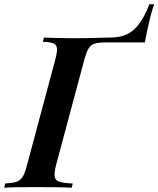

<svg xmlns="http://www.w3.org/2000/svg" viewBox="-60 -885 747 905"><path d="M458 -708Q506 -708 538.5 -723.5Q571 -739 596.5 -773.5Q622 -808 644 -865H667Q658 -842 648 -803Q644 -786 636.5 -753Q629 -720 623 -685H439Q405 -685 386.5 -679.5Q368 -674 357.5 -656.5Q347 -639 337 -602L204 -106Q195 -70 198 -52Q201 -34 221 -28Q241 -22 283 -20L278 0Q249 -2 203 -2.5Q157 -3 110 -3Q64 -3 24 -2.5Q-16 -2 -40 0L-36 -20Q-1 -22 17.5 -28Q36 -34 47 -52Q58 -70 67 -106L200 -602Q210 -639 208.5 -656.5Q207 -674 191.5 -680.5Q176 -687 142 -688L147 -708Q175 -707 205.5 -706Q236 -705 263 -705Q290 -705 307 -705Q331 -705 358.5 -705.5Q386 -706 412.5 -707Q439 -708 458 -708Z"/></svg>

Font: Playfair Display SemiBold
Style: Italic
Weight: 600
Italic angle: -14°
Designer: Claus Eggers Sørensen
Foundry: Claus Eggers Sørensen
Version: Version 1.203